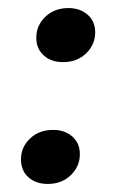

<svg xmlns="http://www.w3.org/2000/svg" viewBox="-20 -450 288 476"><path d="M136.2 -296Q107 -296 88.5 -312.5Q70 -329 70 -356.7Q70 -387 92.5 -408.5Q115 -430 149.6 -430Q178.6 -430 197.3 -413.5Q216 -397 216 -370Q216 -339.4 193.5 -317.7Q171 -296 136.2 -296ZM98.2 6Q69 6 50.5 -10.5Q32 -27 32 -55Q32 -85.2 54.5 -106.6Q77 -128 111.6 -128Q140.6 -128 159.3 -111.5Q178 -95 178 -68Q178 -37.4 155.5 -15.7Q133 6 98.2 6Z"/></svg>

Font: Yrsa
Style: Italic
Weight: 400
Italic angle: -7.10001°
Designer: Anna Giedrys (Yrsa+Rasa design), David Brezina (Yrsa art-direction, Rasa art-direction, design)
Foundry: Rosetta Type Foundry
Version: Version 2.004